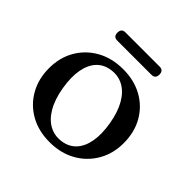

<svg xmlns="http://www.w3.org/2000/svg" viewBox="-163 -755 911 911"><g transform="rotate(45 293.0 -299.5)"><path d="M294.5 -480.5Q368.1 -480.5 424.4 -449.2Q480.7 -417.8 512.4 -362.2Q544 -306.6 544 -233.8Q544 -163.4 511.8 -107.9Q479.6 -52.3 422.8 -20.3Q365.9 11.6 291 11.6Q217.4 11.6 161.2 -19.9Q105.1 -51.5 73.3 -107.3Q41.5 -163 41.5 -235.1Q41.5 -306.4 73.7 -361.7Q105.9 -417 162.8 -448.8Q219.6 -480.5 294.5 -480.5ZM329.8 -32.1Q371.6 -38.1 397.8 -66.3Q424 -94.4 432.7 -142.1Q441.5 -189.8 430.5 -254.3Q419.6 -319.3 394.6 -362.2Q369.7 -405.1 334 -424.2Q298.4 -443.3 255.7 -436.8Q213.9 -430.8 187.7 -402.6Q161.5 -374.5 152.9 -326.9Q144.2 -279.3 155 -214.6Q165.9 -149.8 191 -106.8Q216 -63.8 251.6 -44.8Q287.1 -25.8 329.8 -32.1ZM151.8 -583.7Q151.8 -597.7 158.6 -604.5Q165.4 -611.3 177.7 -611.3H407.8Q420.1 -611.3 426.9 -604.6Q433.7 -597.9 433.7 -583.8Q433.7 -569.6 426.9 -563Q420.1 -556.3 407.8 -556.3H177.7Q165.4 -556.3 158.6 -563Q151.8 -569.7 151.8 -583.7Z"/></g></svg>

Font: Fraunces
Style: Regular
Weight: 900
Version: Version 1.000;[b76b70a41]